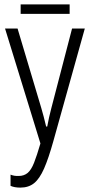

<svg xmlns="http://www.w3.org/2000/svg" viewBox="-20 -844 406 874"><path d="M73 10Q59 10 48 8Q37 6 28 2V-49Q45 -42 65 -43Q89 -43 105.5 -56.5Q122 -70 135 -103Q148 -136 164 -191L3 -714H60L168 -352Q174 -332 179 -312.5Q184 -293 190 -268H195Q199 -291 203.5 -310Q208 -329 213 -349L308 -714H366L223 -202Q201 -123 180.5 -76.5Q160 -30 135 -10Q110 10 73 10ZM297 -824V-781H74V-824Z"/></svg>

Font: Noto Sans ExtraCondensed Light
Style: Regular
Weight: 300
Width: 2
Designer: Monotype Design Team
Foundry: Monotype Imaging Inc.
Version: Version 2.013; ttfautohint (v1.8.4.7-5d5b)